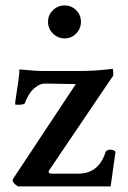

<svg xmlns="http://www.w3.org/2000/svg" viewBox="-20 -669 461 689"><path d="M44.9 0Q25.4 -11.7 25.4 -22.5Q25.4 -25.4 26.4 -26.4L252 -367.2L148.4 -369.1Q128.9 -370.1 115.2 -361.3Q101.6 -352.5 91.8 -340.8Q84 -331.1 77.1 -316.9Q70.3 -302.7 69.3 -298.8Q66.4 -293 44.9 -293Q34.2 -293 34.2 -294.9Q34.2 -296.9 35.6 -310.1Q37.1 -323.2 41 -345.7Q48.8 -391.6 49.8 -419.9Q107.4 -414.1 142.6 -414.1H261.7Q291 -414.1 321.8 -416Q352.5 -418 384.8 -421.9Q386.7 -416 386.7 -398.4L162.1 -66.4Q154.3 -55.7 154.3 -52.7Q154.3 -45.9 166 -45.9H260.7Q334 -45.9 358.4 -122.1Q361.3 -131.8 376 -131.8Q389.6 -131.8 394.5 -124L377 0ZM211.9 -531.2Q187.5 -531.2 169.9 -548.8Q152.3 -566.4 152.3 -590.8Q152.3 -615.2 169.9 -632.3Q187.5 -649.4 211.9 -649.4Q236.3 -649.4 253.4 -632.3Q270.5 -615.2 270.5 -590.8Q270.5 -566.4 253.4 -548.8Q236.3 -531.2 211.9 -531.2Z"/></svg>

Font: Crimson Text SemiBold
Style: Regular
Weight: 600
Designer: Sebastian Kosch
Foundry: Sebastian Kosch
Version: Version 1.100; ttfautohint (v1.8.4)